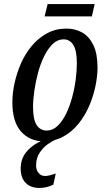

<svg xmlns="http://www.w3.org/2000/svg" viewBox="-20 -687 519 947"><path d="M196 10Q127 10 84 -38Q41 -86 41 -182Q41 -228 52 -278Q63 -328 84 -375.5Q105 -423 137.5 -461.5Q170 -500 212.5 -523Q255 -546 308 -546Q351 -546 385.5 -526.5Q420 -507 440.5 -464.5Q461 -422 461 -354Q461 -311 450.5 -261Q440 -211 419.5 -163.5Q399 -116 367 -76.5Q335 -37 292.5 -13.5Q250 10 196 10ZM210 -43Q240 -43 264 -66Q288 -89 306 -126Q324 -163 336 -207.5Q348 -252 353.5 -295.5Q359 -339 359 -374Q359 -438 341.5 -465.5Q324 -493 294 -493Q264 -493 240.5 -470.5Q217 -448 198.5 -411Q180 -374 168 -329.5Q156 -285 149.5 -240.5Q143 -196 143 -160Q143 -97 161 -70Q179 -43 210 -43ZM175 240Q131 240 106.5 215Q82 190 82 144Q82 91 117 54.5Q152 18 205 0H259Q240 7 216.5 23.5Q193 40 175.5 66.5Q158 93 158 129Q158 152 170.5 166.5Q183 181 202 181Q214 181 226.5 177.5Q239 174 255 169L243 224Q210 240 175 240ZM200 -606 215 -667H447L433 -606Z"/></svg>

Font: Noto Serif ExtraCondensed Medium
Style: Italic
Weight: 500
Width: 2
Italic angle: -12°
Designer: Monotype Design Team
Foundry: Monotype Imaging Inc.
Version: Version 2.013; ttfautohint (v1.8.4.7-5d5b)